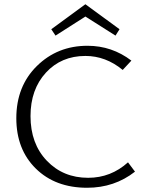

<svg xmlns="http://www.w3.org/2000/svg" viewBox="-20 -880 698 906"><path d="M383 -802 242 -712 222 -742 383 -860 544 -742 525 -712ZM584 -114 617 -70Q520 6 391 6Q241 6 149 -84.5Q57 -175 57 -322Q57 -473 154 -568.5Q251 -664 393 -664Q508 -664 600 -594L559 -550Q479 -616 383 -616Q269 -616 196.5 -537Q124 -458 124 -332Q124 -202 201 -121.5Q278 -41 396 -41Q503 -41 584 -114Z"/></svg>

Font: EauTestSC Semilight
Style: Regular
Weight: 300
Designer: Christian Thalmann (Catharsis Fonts)
Version: Version 0.001;PS 000.001;hotconv 1.0.88;makeotf.lib2.5.64775